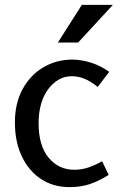

<svg xmlns="http://www.w3.org/2000/svg" viewBox="-20 -753 490 786"><path d="M276 -509Q313 -509 352.5 -496.5Q392 -484 427 -459L380 -397Q352 -420 326 -430.5Q300 -441 274 -441Q243 -441 218.5 -426Q194 -411 175.5 -385.5Q157 -360 147.5 -325Q138 -290 138 -249Q138 -157 179 -107.5Q220 -58 284 -58Q313 -58 340.5 -67Q368 -76 398 -93L425 -37Q385 -12 348 0.5Q311 13 265 13Q198 13 148 -20Q98 -53 69.5 -112.5Q41 -172 41 -252Q41 -330 72.5 -388Q104 -446 157.5 -477.5Q211 -509 276 -509ZM315 -733H442L300 -579H217Z"/></svg>

Font: Rosario Medium
Style: Regular
Weight: 500
Version: Version 1.201